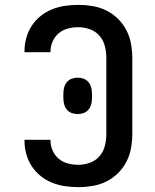

<svg xmlns="http://www.w3.org/2000/svg" viewBox="-20 -763 640 791"><path d="M303 8Q275 8 248 4Q221 0 195.5 -10Q170 -20 148 -37.5Q126 -55 111 -78Q96 -101 88.5 -127.5Q81 -154 81 -182V-187H188V-184Q188 -163 197 -142.5Q206 -122 222.5 -108.5Q239 -95 260 -89.5Q281 -84 303 -84Q327 -84 350.5 -92.5Q374 -101 390 -119.5Q406 -138 412 -162Q418 -186 418 -210V-525Q418 -549 412 -573Q406 -597 390 -615.5Q374 -634 350.5 -642.5Q327 -651 303 -651Q281 -651 260 -645.5Q239 -640 222.5 -626.5Q206 -613 197 -592.5Q188 -572 188 -551V-548H81V-553Q81 -581 88.5 -607.5Q96 -634 111 -657Q126 -680 148 -697.5Q170 -715 195.5 -725Q221 -735 248 -739Q275 -743 303 -743Q332 -743 361.5 -738Q391 -733 417.5 -720Q444 -707 465.5 -686Q487 -665 500.5 -639Q514 -613 519.5 -583.5Q525 -554 525 -525V-210Q525 -181 519.5 -151.5Q514 -122 500.5 -96Q487 -70 465.5 -49Q444 -28 417.5 -15Q391 -2 361.5 3Q332 8 303 8ZM300 -293Q287 -293 275 -297.5Q263 -302 255 -312Q247 -322 244 -334.5Q241 -347 241 -360V-376Q241 -389 244 -401.5Q247 -414 255 -424Q263 -434 275 -438.5Q287 -443 300 -443Q313 -443 325 -438.5Q337 -434 345 -424Q353 -414 356 -401.5Q359 -389 359 -376V-360Q359 -347 356 -334.5Q353 -322 345 -312Q337 -302 325 -297.5Q313 -293 300 -293Z"/></svg>

Font: Iosevka Semibold Extended
Style: Regular
Weight: 600
Width: 7
Monospace: yes
Designer: Belleve Invis
Foundry: Belleve Invis
Version: Version 32.5.0; ttfautohint (v1.8.4)